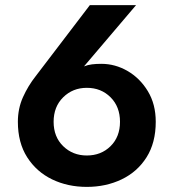

<svg xmlns="http://www.w3.org/2000/svg" viewBox="-20 -718 680 752"><path d="M332 -698H513L309 -458Q324 -464 340.5 -466Q357 -468 377 -468Q431 -468 479.5 -440Q528 -412 559 -361Q590 -310 590 -241Q590 -159 554 -102Q518 -45 456.5 -15.5Q395 14 320 14Q245 14 184 -15.5Q123 -45 86.5 -102Q50 -159 50 -241Q50 -293 70 -337.5Q90 -382 120 -420ZM190 -241Q190 -182 227.5 -145.5Q265 -109 320 -109Q376 -109 413 -145.5Q450 -182 450 -241Q450 -300 413 -337Q376 -374 320 -374Q265 -374 227.5 -337Q190 -300 190 -241Z"/></svg>

Font: Von Semi
Style: Regular
Weight: 600
Version: Version 4.000; ttfautohint (v1.8.4.7-5d5b)